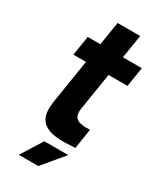

<svg xmlns="http://www.w3.org/2000/svg" viewBox="-206 -721 809 965"><g transform="rotate(30 198.0 -239.0)"><path d="M378 -401 396 -514H286L308 -650H177L155 -514H82L64 -401H137L97 -150C95 -135 93 -120 93 -105C93 -49 117 3 234 3C250 3 272 2 307 0L325 -116C319 -116 312 -115 306 -115C301 -115 295 -116 290 -116C243 -118 232 -141 232 -168C232 -175 233 -181 234 -188L268 -401ZM78 172H191L294 49H155Z"/></g></svg>

Font: Arthouse Owned
Style: Bold Italic
Weight: 700
Italic angle: -10°
Designer: Jeremy Tribby
Foundry: Tribby Type
Version: Version 1.000;PS 001.000;hotconv 1.0.88;makeotf.lib2.5.64775